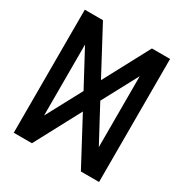

<svg xmlns="http://www.w3.org/2000/svg" viewBox="-191 -1000 1093 1142"><g transform="rotate(30 355.5 -429.5)"><path d="M543.5 -186.4 412.9 -430 543.5 -673.6ZM167.5 -673.6 298.1 -430 167.5 -186.4ZM355.5 -322.4 523.6 -7.5H648.4V-852.5H523.6L355.5 -537.6L187.4 -852.5H62.6V-7.5H187.4Z"/></g></svg>

Font: Stormning
Style: Light
Weight: 400
Designer: Robert Jablonski, Mew Too
Foundry: Cannot Into Space Fonts
Version: Version 0.90